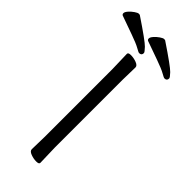

<svg xmlns="http://www.w3.org/2000/svg" viewBox="-330 -918 965 965"><g transform="rotate(45 152.5 -435.0)"><path d="M192 0Q192 10 172.5 10Q153 10 133 2.5Q113 -5 113 -18L115 -107V-589L112 -695Q112 -705 131.5 -705Q151 -705 171 -697.5Q191 -690 191 -677L189 -588V-106ZM153 -741Q148 -741 128 -752.5Q108 -764 60 -781Q12 -798 -38 -816Q-45 -819 -45 -827.5Q-45 -836 -34 -848.5Q-23 -861 -9 -870.5Q5 -880 11.5 -880Q18 -880 20 -879Q132 -804 151 -784Q170 -764 170 -758Q170 -741 153 -741ZM333 -741Q328 -741 308 -752.5Q288 -764 240 -781Q192 -798 142 -816Q135 -819 135 -827.5Q135 -836 146 -848.5Q157 -861 171 -870.5Q185 -880 191.5 -880Q198 -880 200 -879Q312 -804 331 -784Q350 -764 350 -758Q350 -741 333 -741Z"/></g></svg>

Font: LXGW WenKai TC
Style: Regular
Weight: 400
Designer: LXGW / Fontworks Inc.
Foundry: LXGW / Fontworks Inc.
Version: Version 1.330